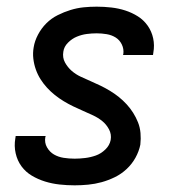

<svg xmlns="http://www.w3.org/2000/svg" viewBox="-20 -548 540 576"><path d="M204 8Q181 8 158.5 5.5Q136 3 115 -3.5Q94 -10 75.5 -21Q57 -32 44.5 -49Q32 -66 27 -88Q22 -110 26 -133Q26 -134 26.5 -136Q27 -138 27 -140H117Q117 -139 116.5 -138Q116 -137 116 -137Q113 -120 121 -106Q129 -92 142 -84.5Q155 -77 171 -74.5Q187 -72 204 -72Q219 -72 235.5 -74Q252 -76 267.5 -81.5Q283 -87 296 -99.5Q309 -112 312 -128Q315 -145 307 -160Q299 -175 286.5 -185Q274 -195 259 -202Q244 -209 229 -215.5Q214 -222 199.5 -229Q185 -236 171 -244.5Q157 -253 144.5 -263Q132 -273 121 -285Q110 -297 101.5 -310.5Q93 -324 87.5 -339.5Q82 -355 80 -372Q78 -389 81 -406Q84 -425 94 -444Q104 -463 119 -478Q134 -493 153 -502.5Q172 -512 191.5 -518Q211 -524 230.5 -526Q250 -528 270 -528Q292 -528 314 -525.5Q336 -523 356 -516.5Q376 -510 393.5 -499Q411 -488 423 -471Q435 -454 439.5 -433Q444 -412 440 -390Q440 -388 439.5 -386.5Q439 -385 439 -383H349Q349 -384 349.5 -384.5Q350 -385 350 -386Q352 -401 345.5 -414.5Q339 -428 327 -435.5Q315 -443 300 -445.5Q285 -448 270 -448Q255 -448 240 -446Q225 -444 210.5 -438Q196 -432 184 -420Q172 -408 170 -393Q167 -375 175 -360.5Q183 -346 195 -335.5Q207 -325 222 -318Q237 -311 252 -304.5Q267 -298 281.5 -291Q296 -284 310 -275.5Q324 -267 336.5 -257Q349 -247 360 -235Q371 -223 379.5 -209.5Q388 -196 394 -181Q400 -166 401.5 -149Q403 -132 401 -114Q397 -94 386.5 -75Q376 -56 360 -41Q344 -26 324.5 -16.5Q305 -7 285 -1.5Q265 4 244.5 6Q224 8 204 8Z"/></svg>

Font: Iosevka SS04 Medium
Style: Italic
Weight: 500
Italic angle: -9°
Monospace: yes
Designer: Belleve Invis
Foundry: Belleve Invis
Version: Version 19.0.0; ttfautohint (v1.8.4)